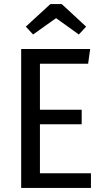

<svg xmlns="http://www.w3.org/2000/svg" viewBox="-20 -932 511 952"><path d="M417 -616H178V-388H385V-316H178V-73H431V0H85V-689H427ZM108 -800 230 -912H286L407 -800L371 -761L258 -842L144 -761Z"/></svg>

Font: Fira Sans Condensed
Style: Regular
Weight: 400
Width: 3
Designer: bBox Type GmbH & Carrois Corporate GbR & Edenspiekermann AG
Foundry: bBox Type GmbH & Carrois Corporate GbR & Edenspiekermann AG
Version: Version 4.301